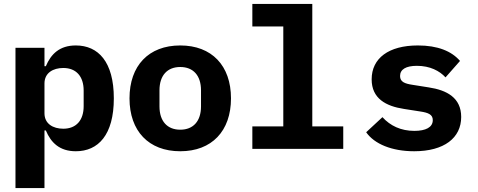

<svg xmlns="http://www.w3.org/2000/svg" viewBox="-20 -760 2440 980"><path d="M59 200H207V-94H214C240 -32 284 12 367 12C481 12 561 -71 561 -258C561 -445 481 -528 367 -528C284 -528 240 -484 214 -422H207V-516H59ZM303 -103C251 -103 207 -128 207 -182V-334C207 -388 251 -413 303 -413C369 -413 407 -370 407 -298V-218C407 -146 369 -103 303 -103Z M900 12C1061 12 1159 -91 1159 -258C1159 -425 1061 -528 900 -528C739 -528 641 -425 641 -258C641 -91 739 12 900 12ZM900 -98C834 -98 794 -141 794 -217V-299C794 -375 834 -418 900 -418C966 -418 1006 -375 1006 -299V-217C1006 -141 966 -98 900 -98Z M1268 0H1732V-115H1574V-740H1268V-625H1426V-115H1268Z M2094 12C2247 12 2334 -56 2334 -163C2334 -261 2261 -300 2168 -314L2086 -327C2046 -333 2022 -342 2022 -372C2022 -406 2052 -424 2108 -424C2175 -424 2224 -398 2254 -365L2328 -449C2285 -499 2214 -528 2113 -528C1964 -528 1877 -463 1877 -355C1877 -257 1950 -218 2042 -204L2125 -191C2165 -185 2189 -176 2189 -147C2189 -110 2153 -92 2095 -92C2026 -92 1972 -118 1932 -162L1849 -85C1891 -25 1980 12 2094 12Z"/></svg>

Font: IBM Plex Mono
Style: Bold
Weight: 700
Monospace: yes
Designer: Mike Abbink, Paul van der Laan, Pieter van Rosmalen
Foundry: Bold Monday
Version: Version 2.004